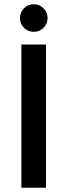

<svg xmlns="http://www.w3.org/2000/svg" viewBox="-20 -885 318 905"><path d="M80.8 0V-675H196.7V0ZM139.2 -735Q112.5 -735 93.3 -753.8Q74.2 -772.5 74.2 -800Q74.2 -826.7 92.9 -845.8Q111.7 -865 139.2 -865Q165.8 -865 185 -846.2Q204.2 -827.5 204.2 -800Q204.2 -773.3 185.4 -754.2Q166.7 -735 139.2 -735Z"/></svg>

Font: Funnel Display Medium
Style: Regular
Weight: 500
Designer: NORD ID, Kristian Moeller
Foundry: Dicotype
Version: Version 1.000